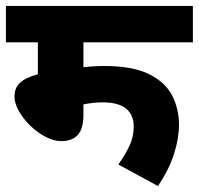

<svg xmlns="http://www.w3.org/2000/svg" viewBox="-20 -642 672 649"><path d="M262 -499V-415Q281 -417 299 -418Q317 -419 331 -419Q428 -419 483.5 -391.5Q539 -364 562 -319Q585 -274 585 -220Q585 -175 568.5 -122.5Q552 -70 514 -13L380 -86Q403 -118 417.5 -149Q432 -180 432 -213Q432 -296 327 -296Q296 -296 262 -289V-254Q262 -207 243 -186Q224 -165 187 -165Q162 -165 134 -179.5Q106 -194 82 -217.5Q58 -241 43.5 -267Q29 -293 29 -316Q29 -345 48 -362.5Q67 -380 108 -391V-499H0V-622H632V-499Z"/></svg>

Font: Noto Sans ExtraBold
Style: Regular
Weight: 800
Designer: Monotype Design Team
Foundry: Monotype Imaging Inc.
Version: Version 2.007